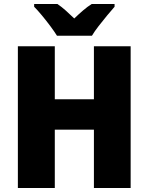

<svg xmlns="http://www.w3.org/2000/svg" viewBox="-20 -947 748 967"><path d="M638 0H453V-294H256V0H70V-714H256V-447H453V-714H638ZM267 -767Q254 -788 233.5 -815.5Q213 -843 191 -869.5Q169 -896 152 -913V-927H269Q291 -912 310.5 -894.5Q330 -877 354 -854Q378 -877 399 -895Q420 -913 442 -927H557V-913Q541 -895 519.5 -869Q498 -843 477 -816Q456 -789 443 -767Z"/></svg>

Font: Noto Sans SemiCondensed Black
Style: Regular
Weight: 900
Width: 4
Designer: Monotype Design Team
Foundry: Monotype Imaging Inc.
Version: Version 2.013; ttfautohint (v1.8.4.7-5d5b)